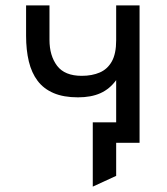

<svg xmlns="http://www.w3.org/2000/svg" viewBox="-20 -531 622 714"><path d="M325 163V-76H463V0H412V123ZM412 0V-233Q388 -200 353.5 -184.5Q319 -169 270 -169Q216.5 -169 179.5 -184.8Q142.5 -200.5 120 -230.2Q97.5 -260 87.2 -302.5Q77 -345 77 -398V-511H164V-383Q164 -324 192.2 -286.5Q220.5 -249 284 -249Q322.5 -249 351.2 -261.5Q380 -274 396 -302.8Q412 -331.5 412 -381V-511H499V0Z"/></svg>

Font: Undotted
Style: Regular
Weight: 400
Designer: Delve Withrington, Dave Bailey, Thomas Jockin
Foundry: Delve Fonts LLC
Version: Version 4.000